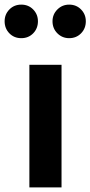

<svg xmlns="http://www.w3.org/2000/svg" viewBox="-68 -810 391 830"><path d="M198 0H59V-530H198ZM96 -718Q96 -687 75.5 -666Q55 -645 24 -645Q-7 -645 -27.5 -666Q-48 -687 -48 -718Q-48 -748 -27.5 -769Q-7 -790 24 -790Q55 -790 75.5 -769Q96 -748 96 -718ZM303 -718Q303 -687 282.5 -666Q262 -645 231 -645Q201 -645 180 -666Q159 -687 159 -718Q159 -748 180 -769Q201 -790 231 -790Q262 -790 282.5 -769Q303 -748 303 -718Z"/></svg>

Font: Fira Sans Condensed SemiBold
Style: Regular
Weight: 600
Width: 3
Designer: bBox Type GmbH & Carrois Corporate GbR & Edenspiekermann AG
Foundry: bBox Type GmbH & Carrois Corporate GbR & Edenspiekermann AG
Version: Version 4.301